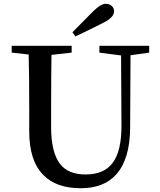

<svg xmlns="http://www.w3.org/2000/svg" viewBox="-20 -980 847 1018"><path d="M408 18C491 18 554 -7 598 -57C645 -111 669 -192 670 -301L672 -687L771 -701V-737H507V-701L622 -686L624 -320C625 -226 609 -158 577 -116C546 -75 499 -55 434 -55C373 -55 328 -73 299 -110C267 -151 251 -216 251 -306V-397C251 -528 252 -625 253 -689L360 -701V-737H42V-701L132 -691C134 -626 135 -528 135 -397V-283C135 -179 160 -102 210 -52C256 -5 322 18 408 18ZM380 -787C413 -802 462 -826 527 -859C566 -878 585 -899 585 -920C585 -943 566 -960 541 -960C523 -960 500 -946 471 -917C448 -894 412 -858 364 -809Z"/></svg>

Font: AllPunType SemiBold
Style: Regular
Weight: 600
Version: 1.0